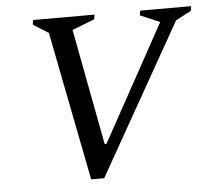

<svg xmlns="http://www.w3.org/2000/svg" viewBox="-45 -608 729 661"><g transform="rotate(-5 319.5 -278.0)"><path d="M244 4 143 -511 90 -544 93 -560H305L302 -544L225 -514L301 -113H307L528 -515L460 -544L463 -560H639L636 -544L583 -516L289 4Z"/></g></svg>

Font: Spectral SC
Style: Italic
Weight: 400
Italic angle: -10°
Designer: Jean-Baptiste Levee
Foundry: Production Type
Version: Version 2.001